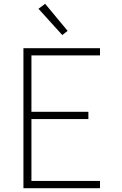

<svg xmlns="http://www.w3.org/2000/svg" viewBox="-20 -988 640 1008"><path d="M103 0V-735H505V-697H145V-401H444V-363H145V-38H505V0ZM307 -804 182 -942 217 -968 335 -826Z"/></svg>

Font: Iosevka Extralight Extended
Style: Regular
Weight: 200
Width: 7
Monospace: yes
Designer: Belleve Invis
Foundry: Belleve Invis
Version: Version 32.5.0; ttfautohint (v1.8.4)